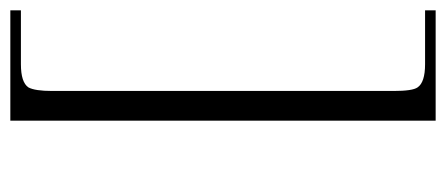

<svg xmlns="http://www.w3.org/2000/svg" viewBox="-272 -456 884 381"><g transform="rotate(-90 170.5 -265.0)"><path d="M122 157V-687H341V-666H234Q198 -666 188 -651Q181 -638 181 -604V74Q181 111 188 121Q198 136 234 136H341V157Z"/></g></svg>

Font: New Athena Unicode
Style: Regular
Weight: 400
Designer: J. Rusten 1997; rev. by R. Hancock 2001, 2002, rev. by D. Mastronarde 2002-2021
Foundry: GreekKeys New Athena Unicode
Version: Version 5.008